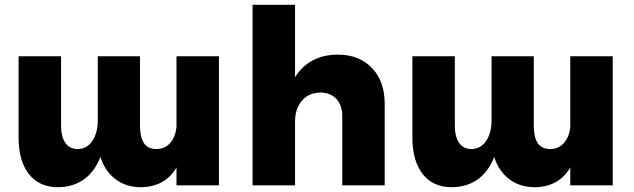

<svg xmlns="http://www.w3.org/2000/svg" viewBox="-20 -777 2659 805"><path d="M898 -541V0H720V-75Q673 6 572 8Q509 8 464.5 -25.5Q420 -59 401 -119Q377 -57 332 -25Q287 7 224 8Q144 8 101 -47.5Q58 -103 58 -199V-541H236V-250Q236 -204 254 -178Q272 -152 306 -152Q345 -153 367.5 -186.5Q390 -220 390 -273V-541H567V-250Q567 -202 583.5 -177Q600 -152 637 -152Q672 -153 693.5 -177.5Q715 -202 720 -243V-541Z M1593 -341V0H1415V-290Q1415 -336 1390 -362.5Q1365 -389 1323 -389Q1274 -388 1245.5 -354.5Q1217 -321 1217 -267V0H1039V-757H1217V-453Q1246 -500 1291.5 -524Q1337 -548 1396 -548Q1486 -548 1539.5 -492Q1593 -436 1593 -341Z M2549 -541V0H2371V-75Q2324 6 2223 8Q2160 8 2115.5 -25.5Q2071 -59 2052 -119Q2028 -57 1983 -25Q1938 7 1875 8Q1795 8 1752 -47.5Q1709 -103 1709 -199V-541H1887V-250Q1887 -204 1905 -178Q1923 -152 1957 -152Q1996 -153 2018.5 -186.5Q2041 -220 2041 -273V-541H2218V-250Q2218 -202 2234.5 -177Q2251 -152 2288 -152Q2323 -153 2344.5 -177.5Q2366 -202 2371 -243V-541Z"/></svg>

Font: Montserrat arm2
Style: Bold
Weight: 700
Designer: Julieta Ulanovsky
Foundry: Julieta Ulanovsky
Version: Version 6.000